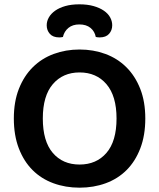

<svg xmlns="http://www.w3.org/2000/svg" viewBox="-20 -852 736 888"><path d="M652 -304Q652 -226 629 -166Q606 -106 565.5 -65.5Q525 -25 469 -4.5Q413 16 348 16Q283 16 227 -4.5Q171 -25 130.5 -65.5Q90 -106 67 -166Q44 -226 44 -304Q44 -382 67.5 -441.5Q91 -501 132 -541.5Q173 -582 228.5 -602.5Q284 -623 348 -623Q412 -623 467.5 -602.5Q523 -582 564 -541.5Q605 -501 628.5 -441.5Q652 -382 652 -304ZM519 -304Q519 -408 472.5 -462.5Q426 -517 348 -517Q271 -517 224.5 -463Q178 -409 178 -304Q178 -199 224 -145Q270 -91 348 -91Q426 -91 472.5 -145Q519 -199 519 -304ZM347 -739Q316 -739 296.5 -723Q277 -707 271 -681Q266 -680 262.5 -679.5Q259 -679 254 -679Q225 -679 210.5 -695.5Q196 -712 196 -735Q196 -754 206 -771.5Q216 -789 235 -802.5Q254 -816 282 -824Q310 -832 347 -832Q384 -832 412.5 -824Q441 -816 460.5 -802.5Q480 -789 489.5 -771.5Q499 -754 499 -735Q499 -712 484.5 -695.5Q470 -679 441 -679Q436 -679 432 -679.5Q428 -680 423 -681Q418 -707 398.5 -723Q379 -739 347 -739Z"/></svg>

Font: Baloo Chettan 2 SemiBold
Style: Regular
Weight: 600
Designer: Maithili Shingre, Unnati Kotecha and Ek Type
Foundry: Ek Type
Version: Version 1.640;hotconv 1.0.111;makeotfexe 2.5.65597; ttfautoh